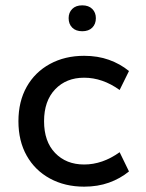

<svg xmlns="http://www.w3.org/2000/svg" viewBox="-20 -689 546 719"><path d="M295 10Q223 10 167 -20.5Q111 -51 80 -106Q49 -161 49 -235Q49 -309 80 -364Q111 -419 167 -449.5Q223 -480 295 -480Q346 -480 388 -465Q430 -450 463 -423L428 -352Q364 -398 295 -398Q228 -398 186.5 -354.5Q145 -311 145 -235Q145 -159 186.5 -116Q228 -73 295 -73Q364 -73 428 -119L463 -47Q430 -20 388 -5Q346 10 295 10ZM288 -572Q264 -572 250.5 -585.5Q237 -599 237 -621Q237 -642 250.5 -655.5Q264 -669 288 -669Q312 -669 325.5 -655.5Q339 -642 339 -621Q339 -599 325.5 -585.5Q312 -572 288 -572Z"/></svg>

Font: Gantari Medium
Style: Regular
Weight: 500
Designer: Anugrah Pasau
Foundry: Lafontype
Version: Version 1.000; ttfautohint (v1.8.4.7-5d5b)